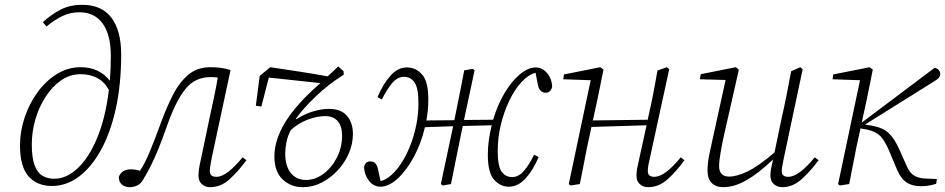

<svg xmlns="http://www.w3.org/2000/svg" viewBox="-20 -764 3923 797"><path d="M112 -165Q112 -108 124 -77Q136 -46 157 -34Q178 -22 205 -22Q256 -22 302.5 -65.5Q349 -109 383.5 -192Q418 -275 432 -391Q413 -425 383 -440.5Q353 -456 315 -456Q270 -456 233 -430Q196 -404 168.5 -361Q141 -318 126.5 -267Q112 -216 112 -165ZM196 8Q134 8 98.5 -32Q63 -72 63 -160Q63 -219 82.5 -277Q102 -335 136.5 -382Q171 -429 216.5 -457Q262 -485 315 -485Q392 -485 436 -429Q438 -454 439 -480Q440 -506 440 -533Q440 -619 406.5 -666Q373 -713 309 -713Q273 -713 240.5 -698Q208 -683 173 -654L158 -672Q194 -705 232.5 -724.5Q271 -744 322 -744Q402 -744 442.5 -690.5Q483 -637 483 -538Q483 -413 460.5 -312Q438 -211 398 -139.5Q358 -68 306.5 -30Q255 8 196 8Z M518 13Q500 13 487 3Q474 -7 473 -29Q478 -44 491 -52.5Q504 -61 521 -61Q545 -61 561 -55Q581 -85 600.5 -131.5Q620 -178 649 -257Q672 -320 698.5 -371.5Q725 -423 762 -454Q799 -485 853 -485Q876 -485 896 -482.5Q916 -480 937 -473L860 -114Q857 -98 854 -81.5Q851 -65 851 -54Q851 -30 878 -30Q901 -30 928.5 -51.5Q956 -73 987 -111L1003 -99Q970 -54 933.5 -20.5Q897 13 852 13Q832 13 818 0.5Q804 -12 804 -35Q804 -49 806 -63Q808 -77 814 -103L850 -275Q859 -317 868 -358.5Q877 -400 884 -442Q877 -443 869.5 -443.5Q862 -444 854 -444Q790 -444 750.5 -395.5Q711 -347 676 -249Q644 -158 621.5 -108.5Q599 -59 579 -27Q569 -5 553 4Q537 13 518 13Z M1164 -127Q1164 -74 1187.5 -45.5Q1211 -17 1250 -17Q1288 -17 1322 -42Q1356 -67 1378 -109Q1400 -151 1400 -201Q1400 -241 1381.5 -261.5Q1363 -282 1330 -282Q1296 -282 1257.5 -267.5Q1219 -253 1187 -224Q1174 -199 1169 -174Q1164 -149 1164 -127ZM1237 13Q1188 13 1153.5 -19Q1119 -51 1119 -115Q1119 -183 1164.5 -257.5Q1210 -332 1310 -419L1096 -442L1065 -322L1042 -325L1058 -449L1102 -485Q1161 -476 1221 -467Q1281 -458 1340 -447L1384 -488L1406 -469L1407 -454Q1343 -414 1290.5 -363.5Q1238 -313 1208 -271L1210 -269Q1242 -290 1278 -301Q1314 -312 1345 -312Q1396 -312 1420.5 -283Q1445 -254 1445 -208Q1445 -167 1428 -127.5Q1411 -88 1381.5 -56.5Q1352 -25 1315 -6Q1278 13 1237 13Z M2092 11Q2057 11 2031 -18Q2005 -47 2005 -122Q2005 -154 2009.5 -184.5Q2014 -215 2021 -244L1901 -241L1894 -208Q1883 -156 1873 -104.5Q1863 -53 1852 0L1818 6L1810 0L1861 -240L1744 -236Q1728 -168 1697.5 -112Q1667 -56 1630.5 -22.5Q1594 11 1559 11Q1531 11 1512 -13Q1493 -37 1491 -70Q1497 -94 1516 -94Q1532 -94 1539.5 -84.5Q1547 -75 1550 -57L1560 -12Q1590 -20 1618.5 -51Q1647 -82 1669 -127.5Q1691 -173 1704 -227Q1717 -281 1717 -336Q1717 -398 1701 -421.5Q1685 -445 1657 -445Q1629 -445 1607 -418Q1585 -391 1565 -351L1547 -361Q1571 -417 1602 -451Q1633 -485 1670 -484Q1706 -484 1732 -455Q1758 -426 1758 -351Q1758 -329 1756 -307.5Q1754 -286 1750 -264L1866 -265Q1877 -318 1887 -369Q1897 -420 1907 -472L1942 -478L1950 -472L1906 -266L2027 -267Q2045 -328 2074 -377Q2103 -426 2137.5 -455Q2172 -484 2204 -484Q2231 -484 2251 -460.5Q2271 -437 2272 -403Q2265 -379 2246 -379Q2218 -379 2212 -416L2203 -462Q2173 -454 2144.5 -423Q2116 -392 2094 -346Q2072 -300 2059 -246Q2046 -192 2046 -137Q2046 -75 2062 -52Q2078 -29 2106 -29Q2133 -29 2155.5 -55.5Q2178 -82 2197 -122L2216 -112Q2192 -56 2161 -22.5Q2130 11 2092 11Z M2670 13Q2650 13 2636 0.5Q2622 -12 2622 -35Q2622 -49 2624.5 -63Q2627 -77 2633 -103L2664 -244L2435 -237L2429 -208Q2417 -156 2407.5 -104.5Q2398 -53 2387 0L2348 6L2341 0L2432 -431L2318 -435L2321 -455L2472 -485L2485 -475L2460 -351L2441 -264L2669 -267L2671 -278Q2682 -326 2691.5 -374.5Q2701 -423 2709 -471L2748 -485L2758 -477L2679 -114Q2675 -98 2672 -81.5Q2669 -65 2669 -54Q2669 -30 2696 -30Q2719 -30 2747 -51.5Q2775 -73 2806 -111L2821 -99Q2789 -54 2752 -20.5Q2715 13 2670 13Z M2981 13Q2953 13 2935 -3.5Q2917 -20 2917 -57Q2917 -86 2924 -121Q2931 -156 2938 -186L2992 -432L2885 -435L2889 -456L3034 -485L3047 -475L2985 -201Q2978 -170 2971.5 -132.5Q2965 -95 2965 -75Q2965 -31 3007 -31Q3039 -31 3083.5 -52.5Q3128 -74 3195 -131L3225 -275Q3236 -323 3245.5 -371.5Q3255 -420 3264 -468L3302 -485L3312 -477L3235 -114Q3232 -98 3228.5 -81.5Q3225 -65 3225 -54Q3225 -30 3252 -30Q3275 -30 3303 -51.5Q3331 -73 3362 -111L3378 -99Q3345 -54 3308 -20.5Q3271 13 3227 13Q3207 13 3192.5 0.5Q3178 -12 3178 -35Q3178 -49 3180.5 -63Q3183 -77 3189 -102Q3128 -44 3078 -15.5Q3028 13 2981 13Z M3459 0 3550 -431 3436 -435 3439 -455 3590 -485 3603 -475 3578 -351 3557 -255 3859 -482Q3870 -481 3876.5 -473.5Q3883 -466 3883 -457Q3883 -448 3877 -441Q3871 -434 3854 -424L3571 -247L3601 -242Q3645 -234 3669 -211.5Q3693 -189 3713 -144L3746 -70Q3758 -45 3775 -35Q3792 -25 3817 -23L3869 -21L3866 -1Q3847 5 3831.5 7Q3816 9 3802 9Q3769 9 3745 -5.5Q3721 -20 3704 -59L3670 -140Q3651 -183 3633 -200.5Q3615 -218 3580 -226L3552 -231L3547 -208Q3535 -156 3525.5 -104.5Q3516 -53 3505 0L3466 6Z"/></svg>

Font: Source Serif Pro Light
Style: Italic
Weight: 300
Italic angle: -12°
Designer: Frank Grießhammer
Foundry: Adobe Systems Incorporated
Version: Version 3.001;hotconv 1.0.111;makeotfexe 2.5.65597